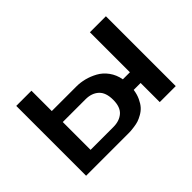

<svg xmlns="http://www.w3.org/2000/svg" viewBox="-90 -758 1001 1001"><g transform="rotate(-45 410.5 -257.5)"><path d="M623 -515H741V0H623V-141H572Q568 -112 557 -88.5Q546 -65 533 -50.5Q520 -36 501.5 -25.5Q483 -15 469 -10.5Q455 -6 436.5 -3.5Q418 -1 410.5 -0.5Q403 0 393 0H80V-515H192V-365H374Q403 -365 432.5 -357.5Q462 -350 491.5 -334Q521 -318 542.5 -288.5Q564 -259 571 -220H623ZM360 -79Q405 -79 432.5 -103Q460 -127 460 -180Q460 -234 432.5 -259Q405 -284 360 -284H192V-79Z"/></g></svg>

Font: Kanit Cyrillic
Style: Regular
Weight: 400
Designer: Katatrad Team, Sasha Pavljenko
Foundry: CadsonDemak, Pavljenko + Design
Version: Version 1.002;Fontself Maker 3.5.7